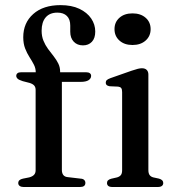

<svg xmlns="http://www.w3.org/2000/svg" viewBox="-20 -748 702 768"><path d="M227.5 -68Q227.5 -55.5 233.2 -48Q239 -40.5 251 -39.5L302 -33.5Q312 -33 316.8 -28.2Q321.5 -23.5 321.5 -16.5Q321.5 0 300 0H74Q64.5 0 58.8 -4.2Q53 -8.5 53 -15.5Q53 -23 57.8 -27.2Q62.5 -31.5 72 -33.5L97 -38.5Q110 -42 116.2 -48.8Q122.5 -55.5 122.5 -67V-388.5Q122.5 -398.5 117.5 -405Q112.5 -411.5 99.5 -416L70.5 -423.5Q55 -428.5 50 -433.5Q45 -438.5 45 -444.5Q45 -451 49.8 -455Q54.5 -459 65 -459H146.5L123 -441.5V-458.5Q123 -475 115.5 -489.5Q108 -504 98 -519.5Q88 -535 80.5 -554.2Q73 -573.5 73 -599Q73 -656.5 113 -692Q153 -727.5 222 -727.5Q266.5 -727.5 297.5 -712.8Q328.5 -698 344.8 -674Q361 -650 361 -622Q361 -595 347.5 -580.8Q334 -566.5 312 -566.5Q289 -566.5 275 -581.2Q261 -596 261 -621V-645.5Q261 -671 247.5 -684.2Q234 -697.5 209.5 -697.5Q179 -697.5 162.8 -678.5Q146.5 -659.5 146.5 -625Q146.5 -603 153.8 -585.2Q161 -567.5 172.2 -552.2Q183.5 -537 194.8 -522.8Q206 -508.5 213.2 -493.8Q220.5 -479 220.5 -461.5V-441L207 -459H324Q334 -459 339.2 -455.2Q344.5 -451.5 344.5 -444.5Q344.5 -434 334.2 -427.2Q324 -420.5 302 -420.5H227.5ZM573.5 -450V-68Q573.5 -54.5 578.5 -47.8Q583.5 -41 593 -38.5L616 -33.5Q624.5 -31 628.8 -26.8Q633 -22.5 633 -16Q633 -8.5 627.5 -4.2Q622 0 611 0H429.5Q418.5 0 413.2 -4.2Q408 -8.5 408 -16Q408 -22.5 412 -26.5Q416 -30.5 424.5 -33L448.5 -38.5Q458.5 -41.5 463.5 -47.8Q468.5 -54 468.5 -67.5V-379.5Q468.5 -391 464.8 -395.8Q461 -400.5 452.5 -401.5L418.5 -403Q410 -404.5 406.5 -408Q403 -411.5 403 -417Q403 -423.5 407 -427.5Q411 -431.5 422 -435.5L506 -465Q522 -470.5 531.5 -472.8Q541 -475 547.5 -475Q560.5 -475 567 -468.2Q573.5 -461.5 573.5 -450ZM510 -568Q477.5 -568 457.8 -585.8Q438 -603.5 438 -631.5Q438 -659.5 457.8 -677Q477.5 -694.5 510 -694.5Q542.5 -694.5 562.5 -677Q582.5 -659.5 582.5 -631.5Q582.5 -603.5 562.5 -585.8Q542.5 -568 510 -568Z"/></svg>

Font: Fraunces 18pt
Style: Regular
Weight: 400
Version: Version 1.000;[b76b70a41]